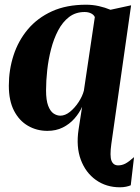

<svg xmlns="http://www.w3.org/2000/svg" viewBox="-20 -544 594 815"><path d="M489 251Q431 251 387.2 220Q343.5 189 323 134Q302.5 79 313.5 6L328.5 -90.5Q316.5 -64 295.8 -40.5Q275 -17 246.5 -2.8Q218 11.5 181 11.5Q136 11.5 98.8 -10Q61.5 -31.5 39.5 -74Q17.5 -116.5 17.5 -180.5Q17.5 -247.5 37.5 -309.2Q57.5 -371 98.2 -419.5Q139 -468 200.5 -496Q262 -524 345.5 -524Q373.5 -524 400 -518Q426.5 -512 449 -502.5L536.5 -521.5L452.5 67.5Q445.5 118.5 453.2 138.2Q461 158 481.5 158Q497.5 158 512 150.5Q526.5 143 549 123L535 242.5Q527 246 515.2 248.5Q503.5 251 489 251ZM236 -53Q256.5 -53 276.8 -69.2Q297 -85.5 313.2 -110Q329.5 -134.5 336 -159L382.5 -471.5Q378 -481.5 366.5 -487.2Q355 -493 339 -493Q301 -493 273.2 -471.8Q245.5 -450.5 226.8 -414.8Q208 -379 196.8 -335.5Q185.5 -292 180.5 -246.5Q175.5 -201 175.5 -160.5Q175.5 -118.5 184.5 -95Q193.5 -71.5 207.5 -62.2Q221.5 -53 236 -53Z"/></svg>

Font: Merriweather 120pt ExtraBold
Style: Italic
Weight: 800
Italic angle: -7.8°
Version: Version 2.101